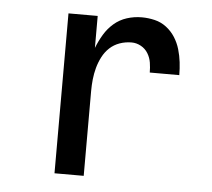

<svg xmlns="http://www.w3.org/2000/svg" viewBox="-44 -575 687 622"><g transform="rotate(5 300.0 -264.0)"><path d="M155 0V-520H250V-416Q259 -439 271.5 -460Q284 -481 302.5 -497Q321 -513 344.5 -520.5Q368 -528 393 -528Q414 -528 435 -523Q456 -518 473 -505Q490 -492 501.5 -474Q513 -456 519 -435.5Q525 -415 527.5 -394Q530 -373 530 -352H434Q434 -368 431.5 -384Q429 -400 420.5 -414Q412 -428 397.5 -436Q383 -444 367 -444Q347 -444 328.5 -437.5Q310 -431 296 -418Q282 -405 273 -387.5Q264 -370 259 -351.5Q254 -333 252 -314Q250 -295 250 -276V0Z"/></g></svg>

Font: Iosevka SS04 Medium Extended
Style: Regular
Weight: 500
Width: 7
Monospace: yes
Designer: Belleve Invis
Foundry: Belleve Invis
Version: Version 19.0.0; ttfautohint (v1.8.4)